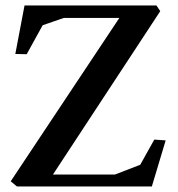

<svg xmlns="http://www.w3.org/2000/svg" viewBox="-20 -672 642 692"><path d="M18.6 -18.6 410.2 -607.4H210L133.8 -581.1L76.2 -476.6L35.2 -477.5L68.4 -652.3H543.9L557.6 -631.8L170.9 -43H394.5L485.4 -78.1L536.1 -168.9L577.1 -166L527.3 0H41Z"/></svg>

Font: Comprehension Dark
Style: Regular
Weight: 700
Designer: Alfredo Marco Pradil
Foundry: Alfredo Marco Pradil
Version: 1.0